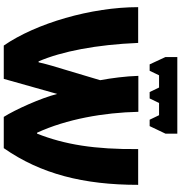

<svg xmlns="http://www.w3.org/2000/svg" viewBox="9 -971 962 1020"><g transform="rotate(90 490.0 -461.0)"><path d="M690 -922H283V-859L322 -775H356L380 -825H445L469 -775H503L527 -825H592L616 -775H650L690 -859ZM222 0H399L479 -284C501 -197 562 -62 601 0H767C904 -196 962 -424 962 -714H772C774 -483 748 -324 690 -177H685C613 -333 578 -531 574 -715H383C385 -647 395 -572 406 -512L351 -328C337 -282 322 -234 311 -185H306C253 -308 217 -493 208 -714H18C18 -464 104 -171 222 0Z"/></g></svg>

Font: Noto Sans UI Black
Style: Regular
Weight: 900
Designer: Monotype Design Team
Foundry: Monotype Imaging Inc.
Version: Version 1.901